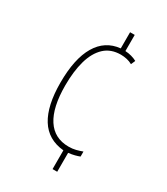

<svg xmlns="http://www.w3.org/2000/svg" viewBox="-183 -871 778 896"><g transform="rotate(30 205.5 -423.0)"><path d="M271 -703Q289 -702 305 -697.5Q321 -693 334 -686L324 -663Q310 -671 293.5 -674.5Q277 -678 262 -678Q208 -678 174 -646Q140 -614 124 -557Q108 -500 108 -424Q108 -306 147.5 -245Q187 -184 264 -184Q285 -184 302.5 -188.5Q320 -193 336 -199V-172Q326 -168 311 -164Q296 -160 277 -158V-56H252V-157Q166 -165 124 -232.5Q82 -300 82 -424Q82 -553 124 -624Q166 -695 246 -703V-790H271Z"/></g></svg>

Font: Noto Sans Malayalam UI ExtraCondensed Thin
Style: Regular
Weight: 100
Width: 2
Designer: Jelle Bosma - Monotype Design Team
Foundry: Monotype Imaging Inc.
Version: Version 2.104; ttfautohint (v1.8.4.7-5d5b)